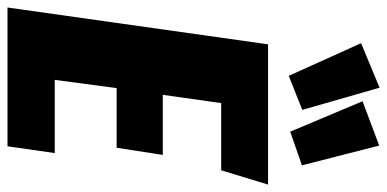

<svg xmlns="http://www.w3.org/2000/svg" viewBox="-281 -752 1032 512"><g transform="rotate(90 235.0 -496.0)"><path d="M212.9 -992.2 272 -786.1 181.2 -750 94.2 -942.9ZM367.2 -991.2 419.9 -785.2 330.1 -753.9 249 -946.8ZM471.2 -694.8 433.1 -569.8H253.9L231.9 -414.1H392.1L373 -291H213.9L191.9 -126H387.2L369.1 0H-1L97.2 -694.8Z"/></g></svg>

Font: Fira Sans Compressed ExtraBold
Style: Italic
Weight: 800
Width: 3
Italic angle: -8°
Designer: Carrois Corporate & Edenspiekermann AG
Foundry: Carrois Corporate GbR & Edenspiekermann AG
Version: Version 4.203;PS 004.203;hotconv 1.0.88;makeotf.lib2.5.64775